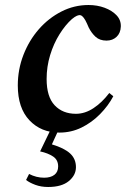

<svg xmlns="http://www.w3.org/2000/svg" viewBox="-20 -515 502 766"><path d="M217 14Q144 14 97.5 -35Q51 -84 51 -174Q51 -238 73.5 -296Q96 -354 135 -398.5Q174 -443 225 -469Q276 -495 333 -495Q368 -495 397.5 -484Q427 -473 445 -454Q463 -435 462 -409Q461 -383 445 -368Q429 -353 405 -353Q378 -353 361.5 -368Q345 -383 334 -405L327 -421Q314 -450 302 -454Q290 -458 267 -439Q241 -416 217.5 -378.5Q194 -341 180 -295Q166 -249 166 -200Q166 -129 198 -95Q230 -61 283 -61Q319 -61 353 -83.5Q387 -106 416 -144L432 -131Q412 -93 379 -59.5Q346 -26 305 -6Q264 14 217 14ZM140 89 183 0H215L187 61Q237 76 260 97.5Q283 119 283 152Q283 184 254.5 207.5Q226 231 172 231Q144 231 121 222.5Q98 214 84 203L96 179Q125 194 156 194Q182 194 197 182.5Q212 171 212 149Q212 123 192 109.5Q172 96 140 89Z"/></svg>

Font: DeepMind Serif Text
Style: Italic
Weight: 400
Italic angle: -12°
Designer: Frank Grießhammer / Modifications: Colophon Foundry
Foundry: Colophon Foundry
Version: Version 5.003; ttfautohint (v1.8.2)